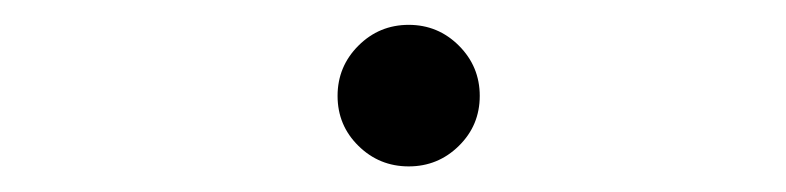

<svg xmlns="http://www.w3.org/2000/svg" viewBox="-20 -407 626 153"><path d="M305.7 -274.4Q282.2 -274.4 265.6 -290.8Q249 -307.1 249 -330.6Q249 -354 265.6 -370.6Q282.2 -387.2 305.7 -387.2Q329.1 -387.2 345.7 -370.6Q362.3 -354 362.3 -330.6Q362.3 -307.1 345.7 -290.8Q329.1 -274.4 305.7 -274.4Z"/></svg>

Font: Cascadia Code PL Light
Style: Italic
Weight: 300
Italic angle: -10°
Monospace: yes
Designer: Aaron Bell
Foundry: Saja Typeworks
Version: Version 2404.023; ttfautohint (v1.8.4)